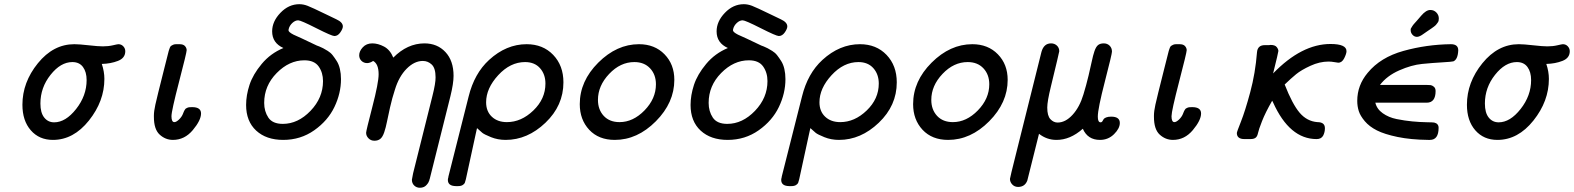

<svg xmlns="http://www.w3.org/2000/svg" viewBox="-20 -657 7436 907"><path d="M85.9 -162.1Q85.9 -268.1 158.9 -358.2Q231.9 -448.2 331.1 -448.2Q354 -448.2 398.9 -443.1Q443.8 -438 465.8 -438Q491.7 -438 513.4 -443.1Q535.2 -448.2 539.1 -448.2Q553.2 -448.2 562.5 -438.2Q571.8 -428.2 571.8 -415Q571.8 -382.8 537.4 -369.4Q502.9 -356 460.9 -355Q473.1 -318.8 473.1 -284.2Q473.1 -179.2 400.1 -87.6Q327.1 3.9 230 3.9Q165 3.9 125.5 -41.5Q85.9 -86.9 85.9 -162.1ZM170.9 -168Q170.9 -124 189 -101.6Q207 -79.1 235.8 -79.1Q290 -79.1 339.6 -142.1Q389.2 -205.1 389.2 -278.8Q389.2 -316.9 372.1 -340.3Q355 -363.8 321.8 -363.8Q266.6 -363.8 218.8 -303.5Q170.9 -243.2 170.9 -168Z M707 -105V-111.8Q707 -130.9 713.9 -162.4Q720.7 -193.8 754.9 -329.1Q769 -383.3 776.9 -416Q778.8 -421.9 779.3 -423.3Q779.8 -424.8 782.2 -431.4Q784.7 -438 788.3 -440.4Q792 -442.9 797.9 -445.6Q803.7 -448.2 812 -448.2H828.1Q846.2 -448.2 854 -439.2Q861.8 -430.2 861.8 -419.9Q861.8 -408.7 825.9 -270.8Q790 -132.8 790 -107.9Q790 -80.1 803.7 -80.1Q812.5 -80.1 825.2 -92Q837.9 -104 843.8 -118.2Q844.7 -120.1 846.9 -126Q849.1 -131.8 850.1 -133.3Q851.1 -134.8 853.5 -138.9Q856 -143.1 858.4 -144.5Q860.8 -146 865 -147.9Q869.1 -149.9 874.5 -150.4Q879.9 -150.9 887.7 -150.9Q929.7 -150.9 929.7 -121.1Q929.7 -88.9 890.9 -42.5Q852.1 3.9 796.9 3.9Q761.7 3.9 734.4 -21Q707 -45.9 707 -105Z M1142.6 -161.1Q1142.6 -207 1158.7 -256.1Q1174.8 -305.2 1216.3 -355Q1257.8 -404.8 1318.8 -430.2Q1265.6 -454.1 1265.6 -508.8Q1265.6 -555.7 1304.7 -596.4Q1343.8 -637.2 1394 -637.2Q1413.1 -637.2 1432.9 -629.6Q1452.6 -622.1 1521 -588.9Q1550.8 -574.7 1568.8 -565.9Q1599.6 -551.8 1599.6 -532.2Q1599.6 -521 1587.6 -503.9Q1575.7 -486.8 1559.6 -486.8Q1547.4 -486.8 1474.1 -523.9Q1400.9 -561 1388.7 -561Q1374.5 -561 1361.1 -548.6Q1347.7 -536.1 1343.8 -520Q1343.8 -519 1343.3 -517.1Q1342.8 -515.1 1342.8 -514.2Q1342.8 -505.4 1366.7 -493.2Q1376.5 -489.3 1406.7 -475.1Q1447.8 -456.1 1476.6 -441.9Q1477.5 -441.9 1488.3 -437.5Q1499 -433.1 1506.8 -429Q1514.6 -424.8 1528.3 -416.5Q1542 -408.2 1551.5 -396Q1561 -383.8 1570.8 -368.4Q1580.6 -353 1585.7 -331.1Q1590.8 -309.1 1590.8 -283.2Q1590.8 -216.3 1559.8 -151.6Q1528.8 -86.9 1464.4 -41.5Q1399.9 3.9 1317.9 3.9Q1237.8 3.9 1190.2 -40Q1142.6 -84 1142.6 -161.1ZM1228 -170.9Q1228 -130.9 1247.8 -101.3Q1267.6 -71.8 1315.9 -71.8Q1387.7 -71.8 1446.8 -133.3Q1505.9 -194.8 1505.9 -273.9Q1505.9 -314 1485.4 -343Q1464.8 -372.1 1418 -372.1Q1346.2 -372.1 1287.1 -312Q1228 -252 1228 -170.9Z M1676.8 -396Q1676.8 -415 1693.8 -433.6Q1710.9 -452.1 1738.8 -452.1Q1765.6 -452.1 1794.2 -437Q1822.8 -421.9 1837.9 -384.8Q1903.8 -451.7 1984.9 -452.1Q2045.9 -452.1 2084.2 -411.1Q2122.6 -370.1 2122.6 -298.8Q2122.6 -262.7 2107.9 -203.1L2009.8 189L2008.8 190.9Q2008.8 192.9 2008.3 194.3Q2007.8 195.8 2006.3 199Q2004.9 202.1 2003.9 204.6Q2002.9 207 2000.2 210.4Q1997.6 213.9 1995.1 216.6Q1992.7 219.2 1989.7 221.7Q1986.8 224.1 1982.7 226.1Q1978.5 228 1973.6 229Q1968.8 230 1963.9 230Q1947.8 230 1936.8 219.5Q1925.8 209 1925.8 191.9Q1925.8 190.9 1931.6 161.1L2022.9 -204.1Q2038.1 -264.2 2037.6 -292Q2037.6 -335 2019.5 -352.1Q2001.5 -369.1 1977.5 -369.1Q1937.5 -369.1 1901.1 -332.5Q1864.7 -295.9 1845.7 -233.9Q1832.5 -193.8 1822.5 -149.4Q1812.5 -105 1807.6 -80.1Q1802.7 -55.2 1795.2 -32.5Q1787.6 -9.8 1776.6 -1Q1765.6 7.8 1748.8 7.8Q1731.9 7.8 1720.7 -3.7Q1709.5 -15.1 1709.5 -29.8Q1709.5 -38.6 1739 -152.3Q1768.6 -266.1 1768.6 -306.2Q1768.6 -355 1742.7 -369.1Q1728.5 -359.4 1714.8 -358.9Q1698.7 -358.9 1687.7 -369.4Q1676.8 -379.9 1676.8 -396Z M2095.7 192.9Q2095.7 189.9 2096.2 187.5Q2096.7 185.1 2097.7 181.6Q2098.6 178.2 2098.6 175.8L2193.8 -201.2Q2220.7 -310.1 2290.5 -374Q2371.6 -448.2 2467.8 -448.2Q2544.9 -448.2 2593.3 -397.7Q2641.6 -347.2 2641.6 -268.1Q2641.6 -158.2 2556.6 -77.1Q2471.7 3.9 2368.7 3.9Q2331.5 3.9 2299.6 -9Q2267.6 -22 2258.5 -29.5Q2249.5 -37.1 2233.4 -51.8Q2231.4 -43.9 2227.5 -25.4Q2223.6 -6.8 2211.2 49.6Q2198.7 106 2180.7 189.9Q2177.7 201.2 2175.8 206.5Q2173.8 211.9 2165.8 217Q2157.7 222.2 2143.6 222.2H2133.8Q2095.7 221.7 2095.7 192.9ZM2276.4 -173.8Q2276.4 -130.9 2303.5 -105.5Q2330.6 -80.1 2374.5 -80.1Q2442.4 -80.1 2499.5 -135Q2556.6 -189.9 2556.6 -262.2Q2556.6 -306.2 2531 -335Q2505.4 -363.8 2460.4 -363.8Q2390.6 -363.8 2333.5 -301.8Q2276.4 -239.7 2276.4 -173.8Z M2718.8 -165Q2718.8 -273.9 2806.2 -361.1Q2893.6 -448.2 2998.5 -448.2Q3072.8 -448.2 3119.1 -400.6Q3165.5 -353 3165.5 -279.8Q3165.5 -171.9 3078.1 -84Q2990.7 3.9 2884.3 3.9Q2808.1 3.9 2763.4 -43.9Q2718.8 -91.8 2718.8 -165ZM2804.7 -185.1Q2804.7 -139.2 2832 -109.6Q2859.4 -80.1 2906.7 -80.1Q2970.7 -80.1 3024.7 -135.5Q3078.6 -190.9 3078.6 -258.8Q3078.6 -304.7 3051 -334.2Q3023.4 -363.8 2976.6 -363.8Q2910.6 -363.8 2857.7 -307.9Q2804.7 -252 2804.7 -185.1Z M3242.2 -161.1Q3242.2 -207 3258.3 -256.1Q3274.4 -305.2 3315.9 -355Q3357.4 -404.8 3418.5 -430.2Q3365.2 -454.1 3365.2 -508.8Q3365.2 -555.7 3404.3 -596.4Q3443.4 -637.2 3493.7 -637.2Q3512.7 -637.2 3532.5 -629.6Q3552.2 -622.1 3620.6 -588.9Q3650.4 -574.7 3668.5 -565.9Q3699.2 -551.8 3699.2 -532.2Q3699.2 -521 3687.3 -503.9Q3675.3 -486.8 3659.2 -486.8Q3647 -486.8 3573.7 -523.9Q3500.5 -561 3488.3 -561Q3474.1 -561 3460.7 -548.6Q3447.3 -536.1 3443.4 -520Q3443.4 -519 3442.9 -517.1Q3442.4 -515.1 3442.4 -514.2Q3442.4 -505.4 3466.3 -493.2Q3476.1 -489.3 3506.3 -475.1Q3547.4 -456.1 3576.2 -441.9Q3577.1 -441.9 3587.9 -437.5Q3598.6 -433.1 3606.4 -429Q3614.3 -424.8 3627.9 -416.5Q3641.6 -408.2 3651.1 -396Q3660.6 -383.8 3670.4 -368.4Q3680.2 -353 3685.3 -331.1Q3690.4 -309.1 3690.4 -283.2Q3690.4 -216.3 3659.4 -151.6Q3628.4 -86.9 3564 -41.5Q3499.5 3.9 3417.5 3.9Q3337.4 3.9 3289.8 -40Q3242.2 -84 3242.2 -161.1ZM3327.6 -170.9Q3327.6 -130.9 3347.4 -101.3Q3367.2 -71.8 3415.5 -71.8Q3487.3 -71.8 3546.4 -133.3Q3605.5 -194.8 3605.5 -273.9Q3605.5 -314 3585 -343Q3564.5 -372.1 3517.6 -372.1Q3445.8 -372.1 3386.7 -312Q3327.6 -252 3327.6 -170.9Z M3670.4 192.9Q3670.4 189.9 3670.9 187.5Q3671.4 185.1 3672.4 181.6Q3673.3 178.2 3673.3 175.8L3768.6 -201.2Q3795.4 -310.1 3865.2 -374Q3946.3 -448.2 4042.5 -448.2Q4119.6 -448.2 4168 -397.7Q4216.3 -347.2 4216.3 -268.1Q4216.3 -158.2 4131.3 -77.1Q4046.4 3.9 3943.4 3.9Q3906.2 3.9 3874.3 -9Q3842.3 -22 3833.3 -29.5Q3824.2 -37.1 3808.1 -51.8Q3806.2 -43.9 3802.2 -25.4Q3798.3 -6.8 3785.9 49.6Q3773.4 106 3755.4 189.9Q3752.4 201.2 3750.5 206.5Q3748.5 211.9 3740.5 217Q3732.4 222.2 3718.3 222.2H3708.5Q3670.4 221.7 3670.4 192.9ZM3851.1 -173.8Q3851.1 -130.9 3878.2 -105.5Q3905.3 -80.1 3949.2 -80.1Q4017.1 -80.1 4074.2 -135Q4131.3 -189.9 4131.3 -262.2Q4131.3 -306.2 4105.7 -335Q4080.1 -363.8 4035.2 -363.8Q3965.3 -363.8 3908.2 -301.8Q3851.1 -239.7 3851.1 -173.8Z M4293.5 -165Q4293.5 -273.9 4380.9 -361.1Q4468.3 -448.2 4573.2 -448.2Q4647.5 -448.2 4693.8 -400.6Q4740.2 -353 4740.2 -279.8Q4740.2 -171.9 4652.8 -84Q4565.4 3.9 4459 3.9Q4382.8 3.9 4338.1 -43.9Q4293.5 -91.8 4293.5 -165ZM4379.4 -185.1Q4379.4 -139.2 4406.7 -109.6Q4434.1 -80.1 4481.4 -80.1Q4545.4 -80.1 4599.4 -135.5Q4653.3 -190.9 4653.3 -258.8Q4653.3 -304.7 4625.7 -334.2Q4598.1 -363.8 4551.3 -363.8Q4485.4 -363.8 4432.4 -307.9Q4379.4 -252 4379.4 -185.1Z M4751 188Q4751 183.1 4780.3 66.9L4899.9 -412.1Q4911.1 -452.1 4945.3 -452.1Q4961.4 -452.1 4972.7 -441.7Q4983.9 -431.2 4983.9 -415Q4983.9 -411.1 4944.3 -248Q4927.2 -178.2 4927.2 -148.9Q4927.2 -109.9 4942.1 -94Q4957 -78.1 4976.1 -78.1Q5013.2 -78.1 5046.6 -114.5Q5080.1 -150.9 5098.1 -210.9Q5111.3 -253.9 5122.3 -300Q5133.3 -346.2 5138.2 -370.1Q5143.1 -394 5150.1 -415Q5157.2 -436 5167.2 -444.1Q5177.2 -452.1 5194.1 -452.1Q5210.9 -452.1 5221.9 -441.2Q5232.9 -430.2 5232.9 -413.1Q5232.9 -401.9 5199.5 -272.5Q5166 -143.1 5166 -106Q5166 -79.1 5179.2 -79.1Q5184.1 -79.1 5187 -83Q5189.9 -86.9 5192.6 -92.5Q5195.3 -98.1 5204.8 -102.1Q5214.4 -106 5229 -106Q5270 -106 5270 -76.2Q5270 -50.3 5242.7 -23.2Q5215.3 3.9 5176.3 3.9Q5118.2 3.9 5095.2 -48.8Q5035.2 4.4 4970.2 3.9Q4925.3 3.9 4888.2 -24.9Q4835 189.9 4833 195.8Q4821.8 225.6 4790 226.1Q4772.9 226.1 4762 214.6Q4751 203.1 4751 188Z M5431.2 -105V-111.8Q5431.2 -130.9 5438 -162.4Q5444.8 -193.8 5479 -329.1Q5493.2 -383.3 5501 -416Q5502.9 -421.9 5503.4 -423.3Q5503.9 -424.8 5506.3 -431.4Q5508.8 -438 5512.5 -440.4Q5516.1 -442.9 5522 -445.6Q5527.8 -448.2 5536.1 -448.2H5552.2Q5570.3 -448.2 5578.1 -439.2Q5585.9 -430.2 5585.9 -419.9Q5585.9 -408.7 5550 -270.8Q5514.2 -132.8 5514.2 -107.9Q5514.2 -80.1 5527.8 -80.1Q5536.6 -80.1 5549.3 -92Q5562 -104 5567.9 -118.2Q5568.8 -120.1 5571 -126Q5573.2 -131.8 5574.2 -133.3Q5575.2 -134.8 5577.6 -138.9Q5580.1 -143.1 5582.5 -144.5Q5585 -146 5589.1 -147.9Q5593.3 -149.9 5598.6 -150.4Q5604 -150.9 5611.8 -150.9Q5653.8 -150.9 5653.8 -121.1Q5653.8 -88.9 5615 -42.5Q5576.2 3.9 5521 3.9Q5485.8 3.9 5458.5 -21Q5431.2 -45.9 5431.2 -105Z M5822.8 -28.8Q5822.8 -33.7 5842.3 -82.8Q5861.8 -131.8 5886 -221.4Q5910.2 -311 5918 -410.2Q5920.9 -444.3 5956.1 -443.8H5975.1Q5978 -444.8 5981.9 -444.8Q6002.9 -444.8 6011 -434.8Q6019 -424.8 6019 -416Q6019 -410.2 5994.1 -310.1Q6128.9 -449.2 6265.1 -449.2Q6341.3 -449.2 6340.8 -415Q6340.8 -403.8 6330.3 -382.3Q6319.8 -360.8 6301.8 -360.8Q6298.8 -360.8 6283.9 -363.5Q6269 -366.2 6255.9 -366.2Q6213.9 -366.2 6170.4 -346.2Q6127 -326.2 6103 -306.6Q6079.1 -287.1 6048.8 -257.8Q6085 -165 6119.4 -124.5Q6153.8 -84 6203.1 -80.1Q6239.3 -80.1 6238.8 -50.8Q6238.8 -32.7 6231 -17.1Q6222.2 0 6199.7 0Q6071.8 0 5994.1 -172.9Q5991.2 -178.7 5989.7 -181.2Q5957.5 -125 5941.7 -84.5Q5925.8 -43.9 5922.9 -29.1Q5919.9 -14.2 5913.1 -7.8Q5905.3 0 5886.7 0H5858.9Q5822.8 0 5822.8 -28.8Z M6391.6 -180.2Q6391.6 -254.4 6440.9 -313Q6501 -386.2 6609.9 -416.5Q6718.8 -446.8 6834 -448.2Q6869.1 -448.2 6868.7 -418.9Q6866.7 -376 6845.7 -367.2Q6839.8 -365.2 6793.9 -362.5Q6748 -359.9 6698 -355Q6647.9 -350.1 6589.8 -324.5Q6531.7 -298.8 6499 -255.9H6716.8Q6731 -255.9 6738.3 -254.9Q6745.6 -253.9 6753.7 -247.1Q6761.7 -240.2 6761.7 -227.1Q6761.7 -171.9 6719.7 -171.9H6477.1Q6483.9 -142.1 6512 -122.1Q6540 -102.1 6577.9 -94.5Q6615.7 -86.9 6651.4 -83.5Q6687 -80.1 6718.5 -79.6Q6750 -79.1 6754.9 -78.1Q6775.9 -73.2 6775.9 -53.2Q6775.9 3.9 6734.9 3.9H6727.1Q6644 2.9 6582 -10Q6520 -22.9 6484.4 -41Q6448.7 -59.1 6427.2 -84.5Q6405.8 -109.9 6398.7 -132.6Q6391.6 -155.3 6391.6 -180.2ZM6644 -514.2Q6644 -516.1 6644 -518.1Q6644 -520 6644.5 -521.5Q6645 -522.9 6646.5 -524.9Q6647.9 -526.9 6648.9 -528.8Q6649.9 -530.8 6652.3 -534.4Q6654.8 -538.1 6656.7 -540.5Q6658.7 -543 6663.3 -548.1Q6668 -553.2 6671.4 -557.1Q6674.8 -561 6681.4 -568.6Q6688 -576.2 6693.8 -583Q6716.8 -609.9 6736.8 -609.9Q6753.9 -609.9 6765.4 -597.9Q6776.9 -585.9 6776.9 -569.8Q6776.9 -564 6775.9 -559.1Q6774.9 -554.2 6770.8 -549.1Q6766.6 -543.9 6764.2 -540.5Q6761.7 -537.1 6753.7 -531Q6745.6 -524.9 6741.2 -522Q6736.8 -519 6724.9 -511Q6712.9 -502.9 6706.1 -498Q6686 -482.9 6673.8 -482.9Q6661.6 -482.9 6652.8 -492.4Q6644 -502 6644 -514.2Z M6909.7 -162.1Q6909.7 -268.1 6982.7 -358.2Q7055.7 -448.2 7154.8 -448.2Q7177.7 -448.2 7222.7 -443.1Q7267.6 -438 7289.6 -438Q7315.4 -438 7337.2 -443.1Q7358.9 -448.2 7362.8 -448.2Q7377 -448.2 7386.2 -438.2Q7395.5 -428.2 7395.5 -415Q7395.5 -382.8 7361.1 -369.4Q7326.7 -356 7284.7 -355Q7296.9 -318.8 7296.9 -284.2Q7296.9 -179.2 7223.9 -87.6Q7150.9 3.9 7053.7 3.9Q6988.8 3.9 6949.2 -41.5Q6909.7 -86.9 6909.7 -162.1ZM6994.6 -168Q6994.6 -124 7012.7 -101.6Q7030.8 -79.1 7059.6 -79.1Q7113.8 -79.1 7163.3 -142.1Q7212.9 -205.1 7212.9 -278.8Q7212.9 -316.9 7195.8 -340.3Q7178.7 -363.8 7145.5 -363.8Q7090.3 -363.8 7042.5 -303.5Q6994.6 -243.2 6994.6 -168Z"/></svg>

Font: CMU Typewriter Text
Style: BoldItalic
Weight: 700
Italic angle: -14.04°
Version: Version 0.7.0